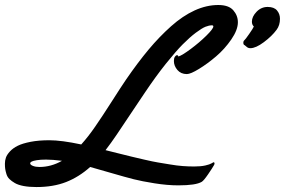

<svg xmlns="http://www.w3.org/2000/svg" viewBox="-93 -735 1150 775"><path d="M867.2 -645Q867.2 -614.3 840.6 -575.7Q814 -537.1 779.1 -507.3Q744.1 -477.5 710.2 -456.8Q676.3 -436 661.1 -436Q637.2 -436 623 -452.6Q608.9 -469.2 608.9 -488.8Q608.9 -500 613 -506.1Q617.2 -512.2 621.6 -512.2Q626 -512.2 627 -506.8Q642.6 -511.7 677 -537.4Q711.4 -563 739.7 -590.8Q768.1 -618.7 768.1 -628.4Q768.1 -632.8 762.2 -632.8Q751 -632.8 736.3 -627Q721.7 -621.1 697.3 -602.8Q672.9 -584.5 644.5 -555.9Q616.2 -527.3 576.2 -477.3Q536.1 -427.2 492.2 -361.8Q472.7 -333.5 437 -279.5Q401.4 -225.6 377.9 -191.2Q354.5 -156.7 333 -128.9Q342.3 -126.5 383.8 -116.2Q425.3 -106 439.2 -102.5Q453.1 -99.1 489 -90.8Q524.9 -82.5 544.4 -79.3Q564 -76.2 592.8 -71.3Q621.6 -66.4 645 -64.7Q668.5 -63 690.9 -63Q717.8 -63 735.8 -67.1Q753.9 -71.3 761 -75.7Q768.1 -80.1 768.6 -80.1Q772.9 -80.1 772.9 -75.2Q772.9 -72.3 771 -68.8Q764.2 -56.6 746.8 -31.2Q729.5 -5.9 721.2 -1Q697.3 13.2 627 13.2Q582.5 13.2 530.5 4.9Q478.5 -3.4 446.8 -11.5Q415 -19.5 352.8 -37.6Q290.5 -55.7 271 -61Q225.6 -20.5 173.8 -0.2Q122.1 20 54.2 20Q24.9 20 2.7 15.9Q-19.5 11.7 -33 3.9Q-46.4 -3.9 -54.9 -12.2Q-63.5 -20.5 -67.1 -32.7Q-70.8 -44.9 -72 -53.5Q-73.2 -62 -73.2 -74.2Q-73.2 -86.9 -69.1 -98.9Q-64.9 -110.8 -52.7 -124Q-40.5 -137.2 -21.2 -146.7Q-2 -156.2 30.8 -162.6Q63.5 -168.9 106 -168.9Q155.3 -168.9 234.9 -151.9Q262.7 -182.6 291.5 -224.4Q320.3 -266.1 357.7 -324.7Q395 -383.3 416 -414.1Q463.4 -482.9 506.8 -534.9Q550.3 -586.9 597.4 -628.9Q644.5 -670.9 692.6 -692.9Q740.7 -714.8 788.1 -714.8Q830.1 -714.8 848.6 -693.6Q867.2 -672.4 867.2 -645ZM157.2 -85.9Q119.6 -90.8 92.8 -90.8Q70.8 -90.8 55.7 -88.4Q40.5 -85.9 34.7 -82.8Q28.8 -79.6 28.8 -75.7Q28.8 -69.8 39.8 -65.4Q50.8 -61 65.9 -61Q113.3 -61 157.2 -85.9ZM1023.4 -614.7Q1004.4 -588.9 971.9 -564.7Q939.5 -540.5 917.5 -540.5Q908.2 -540.5 902.1 -546.4Q896 -552.2 894.5 -552.7Q889.2 -554.2 889.2 -562.5Q889.2 -569.3 893.6 -572.8Q897 -575.2 912.8 -597.9Q928.7 -620.6 931.6 -627.9Q923.8 -635.3 923.8 -647.5Q923.8 -668 942.6 -687.5Q961.4 -707 987.3 -707Q1013.2 -707 1025.1 -692.9Q1037.1 -678.7 1037.1 -659.2Q1037.1 -632.8 1023.4 -614.7Z"/></svg>

Font: Yellowtail
Style: Regular
Weight: 400
Designer: Astigmatic (AOETI)
Foundry: Astigmatic (AOETI)
Version: Version 1.000